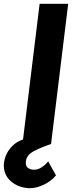

<svg xmlns="http://www.w3.org/2000/svg" viewBox="-53 -756 403 1008"><path d="M97 232Q41 228 4 195.5Q-33 163 -33 111Q-33 91 -23.5 64.5Q-14 38 9 13Q32 -12 71 -25L65 0L155 -736H305L215 0Q159 19 123 38.5Q87 58 83 90Q80 115 92.5 124.5Q105 134 122 135Q142 136 161.5 125Q181 114 200 91L241 165Q214 197 173 215.5Q132 234 97 232Z"/></svg>

Font: Josefin Sans Thin
Style: Bold Italic
Weight: 700
Italic angle: -7°
Version: Version 2.000